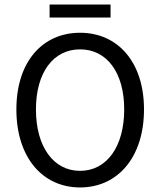

<svg xmlns="http://www.w3.org/2000/svg" viewBox="-20 -812 704 844"><path d="M332 12C497 12 613 -120 613 -331C613 -540 497 -668 332 -668C167 -668 52 -541 52 -331C52 -120 167 12 332 12ZM332 -61C215 -61 138 -167 138 -331C138 -494 215 -595 332 -595C449 -595 526 -494 526 -331C526 -167 449 -61 332 -61ZM198 -735H466V-792H198Z"/></svg>

Font: Giro Sans Regular
Style: Regular
Weight: 400
Designer: Paul D. Hunt
Foundry: Adobe Systems Incorporated
Version: Version 1.000;PS 1.0;hotconv 1.0.88;makeotf.lib2.5.647800